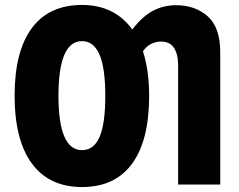

<svg xmlns="http://www.w3.org/2000/svg" viewBox="-20 -745 965 775"><path d="M582 -358Q582 -178 513 -84Q444 10 311 10Q179 10 109 -84.5Q39 -179 39 -359Q39 -538 108.5 -631.5Q178 -725 311 -725Q442 -725 514 -626Q555 -679 596.5 -701Q638 -723 687 -724Q766 -725 817.5 -680Q869 -635 869 -534V0H699V-481Q699 -527 681.5 -553Q664 -579 624 -577Q606 -576 588.5 -567Q571 -558 557 -538Q569 -501 575.5 -456Q582 -411 582 -358ZM216 -358Q216 -139 311 -139Q359 -139 382 -192.5Q405 -246 405 -358Q405 -471 381.5 -525Q358 -579 311 -579Q216 -579 216 -358Z"/></svg>

Font: Noto Sans ExtraCondensed Black
Style: Regular
Weight: 900
Width: 2
Designer: Monotype Design Team
Foundry: Monotype Imaging Inc.
Version: Version 2.013; ttfautohint (v1.8.4.7-5d5b)